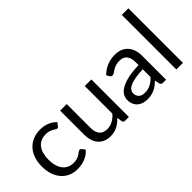

<svg xmlns="http://www.w3.org/2000/svg" viewBox="-32 -1280 1833 1833"><g transform="rotate(-45 884.0 -364.0)"><path d="M423 -416.5Q419 -411 415 -408Q411 -405 404 -405Q396.5 -405 387.5 -411.2Q378.5 -417.5 365.2 -425Q352 -432.5 332.8 -438.8Q313.5 -445 285.5 -445Q248 -445 219.5 -431.8Q191 -418.5 171.8 -393.5Q152.5 -368.5 142.8 -333Q133 -297.5 133 -253.5Q133 -207.5 143.5 -171.8Q154 -136 173.2 -111.8Q192.5 -87.5 219.8 -74.8Q247 -62 281 -62Q313.5 -62 334.5 -69.8Q355.5 -77.5 369.2 -87Q383 -96.5 392.2 -104.2Q401.5 -112 410.5 -112Q421.5 -112 427.5 -103.5L452.5 -71Q436 -50.5 415 -36Q394 -21.5 369.8 -11.8Q345.5 -2 319 2.5Q292.5 7 265 7Q217.5 7 176.8 -10.5Q136 -28 106 -61.2Q76 -94.5 59 -143Q42 -191.5 42 -253.5Q42 -310 57.8 -358Q73.5 -406 103.8 -440.8Q134 -475.5 178.2 -495Q222.5 -514.5 280 -514.5Q333.5 -514.5 374.2 -497.2Q415 -480 446.5 -448.5Z M964.5 -506.5V0H911.5Q892.5 0 887.5 -18.5L880.5 -73Q847.5 -36.5 806.5 -14.2Q765.5 8 712.5 8Q671 8 639.2 -5.8Q607.5 -19.5 586 -44.5Q564.5 -69.5 553.8 -105Q543 -140.5 543 -183.5V-506.5H632V-183.5Q632 -126 658.2 -94.5Q684.5 -63 738.5 -63Q778 -63 812.2 -81.8Q846.5 -100.5 875.5 -133.5V-506.5Z M1092.5 -435Q1134.5 -475.5 1183 -495.5Q1231.5 -515.5 1290.5 -515.5Q1333 -515.5 1366 -501.5Q1399 -487.5 1421.5 -462.5Q1444 -437.5 1455.5 -402Q1467 -366.5 1467 -324V0H1427.5Q1414.5 0 1407.5 -4.2Q1400.5 -8.5 1396.5 -21L1386.5 -69Q1366.5 -50.5 1347.5 -36.2Q1328.5 -22 1307.5 -12.2Q1286.5 -2.5 1262.8 2.8Q1239 8 1210 8Q1180.5 8 1154.5 -0.2Q1128.5 -8.5 1109.2 -25Q1090 -41.5 1078.8 -66.8Q1067.5 -92 1067.5 -126.5Q1067.5 -156.5 1084 -184.2Q1100.5 -212 1137.5 -233.5Q1174.5 -255 1234 -268.8Q1293.5 -282.5 1380 -284.5V-324Q1380 -383 1354.5 -413.2Q1329 -443.5 1280 -443.5Q1247 -443.5 1224.8 -435.2Q1202.5 -427 1186.2 -416.8Q1170 -406.5 1158.2 -398.2Q1146.5 -390 1135 -390Q1126 -390 1119.5 -394.8Q1113 -399.5 1108.5 -406.5ZM1380 -228Q1318.5 -226 1275.2 -218.2Q1232 -210.5 1204.8 -198Q1177.5 -185.5 1165.2 -168.5Q1153 -151.5 1153 -130.5Q1153 -110.5 1159.5 -96Q1166 -81.5 1177.2 -72.2Q1188.5 -63 1203.8 -58.8Q1219 -54.5 1236.5 -54.5Q1260 -54.5 1279.5 -59.2Q1299 -64 1316.2 -73Q1333.5 -82 1349.2 -94.5Q1365 -107 1380 -123Z M1694.5 -736.5V0H1605.5V-736.5Z"/></g></svg>

Font: Lato
Style: Regular
Weight: 400
Designer: Lukasz Dziedzic with Adam Twardoch and Botio Nikoltchev
Foundry: tyPoland Lukasz Dziedzic
Version: Version 2.010; 2014-09-01; http://www.latofonts.com/; ttfaut